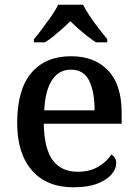

<svg xmlns="http://www.w3.org/2000/svg" viewBox="-20 -786 585 816"><path d="M292 10Q178 10 115.5 -62Q53 -134 53 -264Q53 -405 113 -476Q173 -547 282 -547Q382 -547 439.5 -486.5Q497 -426 497 -307V-260H166Q168 -153 204.5 -104.5Q241 -56 310 -56Q362 -56 398.5 -78Q435 -100 453 -129Q462 -125 468 -115Q474 -105 474 -91Q474 -69 454.5 -45.5Q435 -22 394.5 -6Q354 10 292 10ZM382 -317Q382 -396 359 -443Q336 -490 281 -490Q230 -490 201 -445.5Q172 -401 168 -317ZM124 -619Q140 -638 159.5 -664Q179 -690 198 -717Q217 -744 227 -766H333Q344 -744 362 -717Q380 -690 400.5 -664Q421 -638 436 -619V-606H388Q371 -617 351 -632.5Q331 -648 312.5 -664.5Q294 -681 279 -696Q264 -681 245.5 -664.5Q227 -648 208 -632.5Q189 -617 171 -606H124Z"/></svg>

Font: Noto Serif Thai Medium
Style: Regular
Weight: 500
Version: Version 2.001